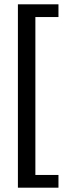

<svg xmlns="http://www.w3.org/2000/svg" viewBox="-20 -700 323 890"><path d="M251 170H63V-680H251V-621H144V111H251Z"/></svg>

Font: Gemunu Libre
Style: Regular
Weight: 400
Designer: Puspanada Ekanayake, Sola Matas, Pathum Egodawatta, Kosala Senevirathne
Foundry: mooniak
Version: Version 1.100